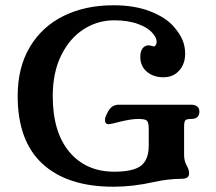

<svg xmlns="http://www.w3.org/2000/svg" viewBox="-20 -698 819 728"><path d="M47 -334Q47 -442 93 -519.5Q139 -597 221 -637.5Q303 -678 410 -678Q491 -678 549.5 -655Q608 -632 637 -599Q661 -572 671.5 -547.5Q682 -523 682 -494Q682 -456 659.5 -430.5Q637 -405 599 -405Q562 -405 537 -426Q512 -447 512 -482Q512 -502 519.5 -513Q527 -524 540 -526H543Q551 -526 558 -523L562 -522Q567 -522 570.5 -527Q574 -532 574 -539Q574 -553 562 -568Q544 -592 505 -606.5Q466 -621 413 -621Q350 -621 297 -587Q244 -553 212 -488Q180 -423 180 -334Q180 -197 243 -122Q306 -47 413 -47Q485 -47 514.5 -69.5Q544 -92 544 -147V-207Q544 -234 537 -240.5Q530 -247 504 -247Q477 -247 433 -236Q399 -227 392 -227Q378 -227 378 -243Q378 -250 381 -257Q391 -282 402.5 -291.5Q414 -301 430 -301H705Q719 -301 727.5 -294.5Q736 -288 736 -275Q736 -247 705 -247Q688 -247 683 -242Q678 -237 678 -217V-110Q678 -89 687 -72Q692 -63 694.5 -56Q697 -49 697 -40Q697 -20 668 -20Q619 -20 564 -8Q485 10 410 10Q236 10 141.5 -76.5Q47 -163 47 -334Z"/></svg>

Font: Raigarh Medium
Style: Regular
Weight: 500
Designer: jaikishan Patel
Foundry: MagicType
Version: Version 1.000